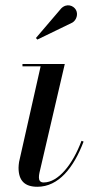

<svg xmlns="http://www.w3.org/2000/svg" viewBox="-20 -705 366 735"><path d="M257 -618.5C273 -628 280 -651 270.5 -667.5C261 -684 235.5 -693.5 214.5 -673L117.5 -559.5L123 -553.5ZM300 -163 292 -166C258.5 -76 203.5 -6.5 147 -6.5C134 -6.5 129 -14.5 129 -25.5C129 -30.5 129.5 -37.5 131 -43.5L228 -460H66V-451H135.5L53 -85C52 -79 51 -68 51 -63C51 -13 75 10 123 10C204.5 10 262 -63 300 -163Z"/></svg>

Font: Bodoni* 24pt
Style: Italic
Weight: 400
Italic angle: -13°
Version: Version 2.3